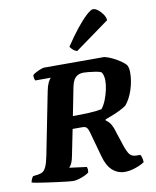

<svg xmlns="http://www.w3.org/2000/svg" viewBox="-115 -1079 941 1158"><g transform="rotate(-10 355.0 -500.0)"><path d="M238 0Q231 0 206 -2.5Q181 -5 148 -9.5Q115 -14 81.5 -18.5Q48 -23 22.5 -27.5Q-3 -32 -11 -35Q-9 -46 -4 -56.5Q1 -67 5 -71L37 -75Q51 -77 63 -83.5Q75 -90 85.5 -111.5Q96 -133 105 -179L180 -558Q186 -590 195.5 -610.5Q205 -631 214 -637H118Q115 -642 113 -651Q111 -660 112 -671Q119 -678 133.5 -685.5Q148 -693 162.5 -698.5Q177 -704 182 -704H552Q575 -699 601.5 -686Q628 -673 650.5 -657.5Q673 -642 682 -628Q686 -620 688 -608.5Q690 -597 690 -585Q690 -560 685.5 -533Q681 -506 672.5 -480Q664 -454 652 -431.5Q640 -409 626 -393Q611 -382 588 -370.5Q565 -359 540 -349Q515 -339 495 -332L494 -326Q514 -313 526 -291.5Q538 -270 548 -233L566 -179Q578 -137 593 -111Q608 -85 640 -85H664Q669 -78 672.5 -65Q676 -52 676 -38Q652 -22 618 -11Q584 0 556 0Q512 0 479.5 -29Q447 -58 431 -119L388 -274Q384 -289 376.5 -299.5Q369 -310 348 -310H289L257 -151Q252 -123 244 -106.5Q236 -90 228 -83L334 -69Q336 -64 337 -56Q338 -48 336 -35Q320 -22 289.5 -11Q259 0 238 0ZM304 -386Q352 -386 399.5 -388Q447 -390 481 -397Q497 -417 508.5 -445.5Q520 -474 527 -505.5Q534 -537 534 -563Q534 -580 530.5 -593.5Q527 -607 520 -616Q508 -622 486 -625.5Q464 -629 443.5 -631Q423 -633 414 -633Q391 -633 376 -624.5Q361 -616 352 -600Q343 -584 338 -559ZM398 -768Q383 -772 372 -782.5Q361 -793 356 -801Q394 -859 430 -904Q466 -949 494 -974.5Q522 -1000 535 -1000Q549 -1000 565 -987.5Q581 -975 593.5 -957Q606 -939 608 -920Z"/></g></svg>

Font: Texturina Medium 12pt Black
Style: Italic
Weight: 900
Italic angle: -11°
Version: Version 1.002